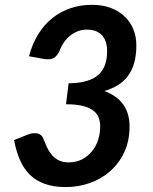

<svg xmlns="http://www.w3.org/2000/svg" viewBox="-20 -750 620 778"><path d="M97.5 -522Q111 -573.5 135.8 -612.8Q160.5 -652 193.8 -678Q227 -704 267.2 -717.2Q307.5 -730.5 352 -730.5Q395 -730.5 428.5 -718Q462 -705.5 485.2 -683.2Q508.5 -661 520.5 -631Q532.5 -601 532.5 -566Q532.5 -526 524 -495.8Q515.5 -465.5 499 -443Q482.5 -420.5 458.2 -405.5Q434 -390.5 403 -381Q454.5 -362 479.8 -326Q505 -290 505 -237.5Q505 -179 483.5 -133.2Q462 -87.5 426 -56Q390 -24.5 343.5 -8.2Q297 8 247 8Q197.5 8 161.8 -4.8Q126 -17.5 101.2 -41.8Q76.5 -66 61 -101.5Q45.5 -137 37 -182.5L92 -204.5Q114 -213 131.5 -209.2Q149 -205.5 155 -189.5Q161.5 -172.5 169.5 -155Q177.5 -137.5 189 -123.5Q200.5 -109.5 217.2 -100.8Q234 -92 258 -92Q288.5 -92 312.2 -104.2Q336 -116.5 352.5 -136.8Q369 -157 377.5 -183Q386 -209 386 -237Q386 -256.5 380 -273Q374 -289.5 358.5 -301.5Q343 -313.5 316.2 -320.5Q289.5 -327.5 247.5 -327.5L258 -412.5Q301 -413 330.8 -421.8Q360.5 -430.5 379 -447.2Q397.5 -464 405.8 -488Q414 -512 414 -543Q414 -585.5 392.5 -607.8Q371 -630 332.5 -630Q313 -630 295.8 -623.5Q278.5 -617 264.2 -605.5Q250 -594 239 -578.2Q228 -562.5 221.5 -544Q210.5 -521.5 196.5 -514.2Q182.5 -507 158.5 -511Z"/></svg>

Font: Lato 2
Style: Bold Italic
Weight: 700
Italic angle: -7°
Designer: Lukasz Dziedzic with Adam Twardoch and Botio Nikoltchev
Foundry: tyPoland Lukasz Dziedzic
Version: Version 2.015; 2015-08-06; http://www.latofonts.com/